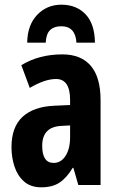

<svg xmlns="http://www.w3.org/2000/svg" viewBox="-20 -789 504 819"><path d="M246 -557Q326 -557 367.5 -508Q409 -459 409 -362V0H314L293 -73H290Q265 -31 234.5 -10.5Q204 10 156 10Q111 10 83 -14.5Q55 -39 42 -78Q29 -117 29 -161Q29 -247 76 -290.5Q123 -334 211 -338L279 -341V-363Q279 -452 219 -452Q171 -452 107 -414L71 -511Q146 -557 246 -557ZM242 -252Q160 -248 160 -167Q160 -94 209 -94Q240 -94 259.5 -124Q279 -154 279 -204V-254ZM242 -769Q306 -769 345 -728Q384 -687 385 -607H306Q302 -677 241 -677Q211 -677 194 -661Q177 -645 175 -607H96Q97 -682 138.5 -725.5Q180 -769 242 -769Z"/></svg>

Font: Noto Sans ExtraCondensed
Style: Bold
Weight: 700
Width: 2
Designer: Monotype Design Team
Foundry: Monotype Imaging Inc.
Version: Version 2.013; ttfautohint (v1.8.4.7-5d5b)